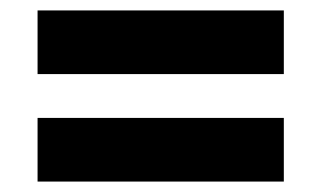

<svg xmlns="http://www.w3.org/2000/svg" viewBox="-20 -414 616 368"><path d="M52 -66V-188H524V-66ZM52 -272V-394H524V-272Z"/></svg>

Font: Ysabeau Office Black
Style: Regular
Weight: 900
Designer: Christian Thalmann (Catharsis Fonts)
Version: Version 2.001;gftools[0.9.30]; featfreeze: tnum,lnum,ss02